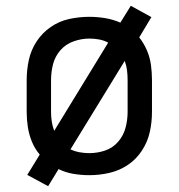

<svg xmlns="http://www.w3.org/2000/svg" viewBox="-20 -596 616 662"><path d="M146 46 182 -13Q206 -1 233.5 3.5Q261 8 288 8Q323 8 357.5 0Q392 -8 421 -27.5Q450 -47 469.5 -77Q489 -107 496.5 -141Q504 -175 504 -210V-320Q504 -346 500.5 -372Q497 -398 486.5 -422.5Q476 -447 460 -467L502 -537L431 -576L395 -518Q370 -529 342.5 -533.5Q315 -538 288 -538Q253 -538 218.5 -530.5Q184 -523 155 -503Q126 -483 106.5 -453.5Q87 -424 79.5 -389.5Q72 -355 72 -320V-210Q72 -184 76 -158Q80 -132 90 -107.5Q100 -83 117 -63L74 7ZM288 -68Q271 -68 254.5 -71Q238 -74 223 -81L410 -386Q416 -370 418 -353.5Q420 -337 420 -320V-210Q420 -183 413 -156Q406 -129 387.5 -107.5Q369 -86 342.5 -77Q316 -68 288 -68ZM167 -145Q161 -160 158.5 -176.5Q156 -193 156 -210V-320Q156 -348 163 -375Q170 -402 188.5 -423Q207 -444 234 -453.5Q261 -463 288 -463Q305 -463 321.5 -460Q338 -457 353 -449Z"/></svg>

Font: Iosevka SS01 Extended
Style: Regular
Weight: 400
Width: 7
Monospace: yes
Designer: Belleve Invis
Foundry: Belleve Invis
Version: Version 3.4.7; ttfautohint (v1.8.3)